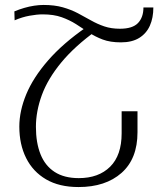

<svg xmlns="http://www.w3.org/2000/svg" viewBox="-20 -744 674 775"><path d="M39 -662 38 -698Q57 -706 77.5 -712Q98 -718 118 -721Q138 -724 156 -724Q200 -724 233.5 -714.5Q267 -705 294.5 -690.5Q322 -676 347.5 -661.5Q373 -647 401 -637.5Q429 -628 464 -628Q515 -628 537 -651Q559 -674 559 -714H599Q599 -672 585 -640.5Q571 -609 542 -591Q513 -573 468 -573Q425 -573 394.5 -584.5Q364 -596 338.5 -613Q313 -630 287 -646.5Q261 -663 229 -674.5Q197 -686 152 -686Q129 -686 99 -680.5Q69 -675 39 -662ZM371 -622Q282 -558 227.5 -492Q173 -426 149 -360.5Q125 -295 125 -232Q125 -168 143.5 -121.5Q162 -75 200.5 -50Q239 -25 298 -25Q378 -25 424.5 -71Q471 -117 471 -206V-295H535V-210Q535 -103 470.5 -46Q406 11 297 11Q219 11 166 -20Q113 -51 85.5 -106Q58 -161 58 -233Q58 -296 86 -363.5Q114 -431 174 -500Q234 -569 328 -634Z"/></svg>

Font: Noto Serif Armenian Light
Style: Regular
Weight: 300
Version: Version 2.007